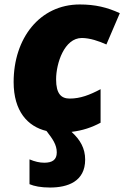

<svg xmlns="http://www.w3.org/2000/svg" viewBox="-20 -583 556 859"><path d="M204 256C283 256 361 229 361 131C361 81 339 42 300 7C350 1 391 -13 430 -34V-184C381 -158 339 -142 292 -142C254 -142 231 -163 231 -228C231 -300 268 -413 346 -413C382 -413 423 -399 456 -384L516 -524C460 -550 406 -563 337 -563C157 -563 41 -411 41 -216C41 -85 104 -17 188 3C215 38 234 64 234 99C234 132 214 145 178 145C157 145 136 140 112 130V241C133 250 163 256 204 256Z"/></svg>

Font: Noto Sans Black
Style: Italic
Weight: 900
Italic angle: -12°
Designer: Monotype Design Team
Foundry: Monotype Imaging Inc.
Version: Version 2.013